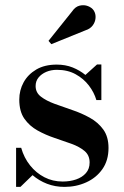

<svg xmlns="http://www.w3.org/2000/svg" viewBox="-20 -722 486 752"><path d="M43 10V-143H63Q74 -104 97.8 -74.2Q121.5 -44.5 154 -27.8Q186.5 -11 225.5 -11Q254 -11 278 -19.2Q302 -27.5 316.5 -44Q331 -60.5 331 -85.5Q331 -114 311 -130.8Q291 -147.5 259.8 -158.8Q228.5 -170 193.5 -181.8Q158.5 -193.5 127 -211Q95.5 -228.5 75.5 -257Q55.5 -285.5 55.5 -332Q55.5 -368.5 72.5 -399.5Q89.5 -430.5 122.2 -449.8Q155 -469 202 -469Q236.5 -469 264.5 -457.8Q292.5 -446.5 314.5 -428.5L360 -469.5H377V-330H357.5Q348.5 -360.5 328 -387.2Q307.5 -414 276.2 -431.2Q245 -448.5 203 -448.5Q180 -448.5 161.2 -440.5Q142.5 -432.5 131 -418.5Q119.5 -404.5 119.5 -385Q119.5 -359.5 140.2 -343.5Q161 -327.5 193.5 -315.5Q226 -303.5 262.5 -291.2Q299 -279 331.5 -261Q364 -243 384.5 -214.8Q405 -186.5 405 -142.5Q405 -93.5 381 -59.5Q357 -25.5 317.8 -7.8Q278.5 10 232.5 10Q196 10 164.2 -2.2Q132.5 -14.5 107.5 -36L60 10ZM181 -549 170 -562 262.5 -677.5Q275 -696 292.2 -700Q309.5 -704 324.8 -698Q340 -692 347.5 -680.5Q355.5 -667.5 354.2 -651.5Q353 -635.5 343 -622.2Q333 -609 315.5 -603.5Z"/></svg>

Font: Bodoni Moda 11pt SemiBold
Style: Regular
Weight: 600
Designer: Owen Earl
Foundry: indestructible type
Version: Version 2.004